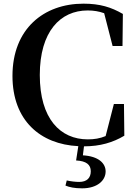

<svg xmlns="http://www.w3.org/2000/svg" viewBox="-20 -779 742 1047"><path d="M395 96C451 99 475 119 475 155C475 191 454 213 412 213C391 213 367 210 344 205L337 233C359 242 386 248 428 248C511 248 556 205 556 156C556 111 517 73 432 68L438 19C526 19 596 -2 658 -39L656 -212H601L556 -37C525 -24 494 -19 459 -19C309 -19 197 -131 197 -370C197 -607 309 -722 458 -722C491 -722 520 -717 548 -707L594 -528H648L650 -703C586 -740 525 -759 435 -759C219 -759 48 -622 48 -365C48 -122 200 8 407 18Z"/></svg>

Font: GenRyuMin2 TW B
Style: Regular
Weight: 700
Version: Version 2.100;PS 2.1;hotconv 16.6.51;makeotf.lib2.5.65220 DE